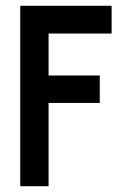

<svg xmlns="http://www.w3.org/2000/svg" viewBox="-20 -644 440 664"><path d="M50 0V-624H366V-528H148V-383H325V-288H148V0Z"/></svg>

Font: Inconsolata Condensed ExtraBold
Style: Regular
Weight: 800
Width: 3
Monospace: yes
Designer: Raph Levien, Cyreal, Brenton Simpson
Foundry: Raph Levien, Cyreal, Google
Version: Version 3.001; ttfautohint (v1.8.2.53-6de2)